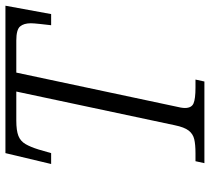

<svg xmlns="http://www.w3.org/2000/svg" viewBox="-52 -702 754 689"><g transform="rotate(-90 324.5 -357.0)"><path d="M84 0 91 -32H120Q151 -32 170 -36.5Q189 -41 201 -56.5Q213 -72 220 -106L341 -675H237Q201 -675 182 -667.5Q163 -660 152.5 -642Q142 -624 133 -595L120 -550H81L120 -714H649L619 -550H579Q581 -567 583.5 -590Q586 -613 586 -623Q586 -648 574.5 -661.5Q563 -675 524 -675H409L288 -106Q282 -82 282 -70Q282 -46 298.5 -39Q315 -32 355 -32H384L377 0Z"/></g></svg>

Font: Noto Serif Light
Style: Italic
Weight: 300
Italic angle: -12°
Designer: Monotype Design Team
Foundry: Monotype Imaging Inc.
Version: Version 2.013